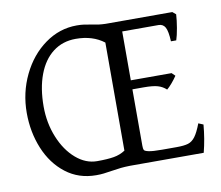

<svg xmlns="http://www.w3.org/2000/svg" viewBox="-73 -718 944 820"><g transform="rotate(-10 399.0 -307.5)"><path d="M429.7 0Q406.2 0.5 389.9 2.2Q373.5 3.9 349.1 7.8Q327.1 11.2 313.2 12.9Q299.3 14.6 280.8 14.6Q205.1 14.6 149.2 -28.6Q93.3 -71.8 63.7 -143.6Q34.2 -215.3 34.2 -298.8Q34.2 -386.2 71 -462.6Q107.9 -539.1 170.9 -584.5Q233.9 -629.9 309.1 -629.9Q327.1 -629.9 341.1 -627.9Q355 -626 372.1 -622.6Q388.7 -619.1 401.9 -617.4Q415 -615.7 432.1 -615.2H721.2L735.8 -603Q734.4 -577.6 728.8 -544.7Q723.1 -511.7 716.8 -493.2H693.8Q691.9 -537.1 682.6 -554Q673.3 -570.8 653.8 -570.8H496.1V-358.9H672.9L687 -345.2Q677.7 -331.1 664.6 -315.7Q651.4 -300.3 642.1 -293Q626.5 -307.6 605.7 -313.7Q585 -319.8 544.9 -319.8H496.1V-75.2Q496.1 -62 498.8 -56.6Q501.5 -51.3 518.6 -47.6Q535.6 -43.9 576.2 -43.9H639.2Q671.9 -43.9 689.5 -49.3Q707 -54.7 720.2 -72.3Q733.4 -89.8 748 -127.9L769 -119.1Q763.7 -57.1 749 0ZM417 -536.6Q368.2 -574.2 294.9 -574.2Q237.8 -574.2 196 -542.2Q154.3 -510.3 132.1 -451.2Q109.9 -392.1 109.9 -313Q109.9 -241.2 135.3 -179.2Q160.6 -117.2 203.1 -80.6Q245.6 -43.9 294.9 -43.9Q339.8 -43.9 367.2 -48.6Q394.5 -53.2 417 -67.9Z"/></g></svg>

Font: David Libre
Style: Regular
Weight: 400
Version: Version 1.000